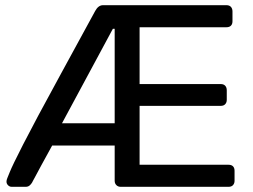

<svg xmlns="http://www.w3.org/2000/svg" viewBox="-20 -720 976 740"><path d="M25 0Q17 0 11 -6Q5 -12 5 -20Q5 -26 8 -33Q12 -43 17.5 -56.5Q23 -70 35 -95Q47 -120 69 -163Q91 -206 127 -273.5Q163 -341 217.5 -440.5Q272 -540 347 -678Q353 -689 360.5 -694.5Q368 -700 377 -700H853Q864 -700 870 -693.5Q876 -687 876 -676V-638Q876 -627 870 -621Q864 -615 853 -615H518V-396H831Q842 -396 848 -389.5Q854 -383 854 -372V-335Q854 -325 848 -318.5Q842 -312 831 -312H518V-85H861Q872 -85 878 -79Q884 -73 884 -62V-23Q884 -13 878 -6.5Q872 0 861 0H445Q435 0 428.5 -6.5Q422 -13 422 -23V-159H181Q154 -110 138.5 -81.5Q123 -53 116 -39.5Q109 -26 106.5 -22Q104 -18 104 -17Q100 -10 94 -5Q88 0 79 0ZM219 -245H422V-609H415Z"/></svg>

Font: RubikRegular
Style: Regular
Weight: 400
Designer: Hubert and Fischer
Foundry: Hubert and Fischer
Version: Version 2.300;gftools[0.9.30]